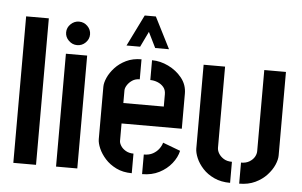

<svg xmlns="http://www.w3.org/2000/svg" viewBox="-53 -843 1458 927"><g transform="rotate(5 676.5 -379.5)"><path d="M42 0V-710H152V0Z M249 0V-547H352V0ZM299 -593Q276 -593 258.5 -610Q241 -627 241 -650Q241 -673 258.5 -690Q276 -707 299 -707Q323 -707 340 -690Q357 -673 357 -650Q357 -627 340 -610Q323 -593 299 -593Z M537 -612 612 -764H666L743 -612H676L639 -687L603 -612ZM616 0Q573 0 540.5 -16Q508 -32 486.5 -56Q465 -80 454 -105.5Q443 -131 443 -150V-404Q443 -423 454 -448Q465 -473 487 -497Q509 -521 541 -536.5Q573 -552 615 -552V-455Q594 -455 579 -445Q564 -435 555 -421Q546 -407 546 -395V-334H742V-394Q742 -415 730.5 -428.5Q719 -442 701.5 -449Q684 -456 666 -456V-552Q706 -552 745.5 -533Q785 -514 811.5 -481Q838 -448 838 -405V-235H546V-150Q546 -140 554 -127Q562 -114 578 -104.5Q594 -95 616 -95ZM666 0V-95Q692 -95 710 -105Q728 -115 739 -130Q750 -145 754 -160L839 -128Q832 -96 808.5 -66.5Q785 -37 749 -18.5Q713 0 666 0Z M1137 5V-97Q1161 -97 1177.5 -107Q1194 -117 1202 -131Q1210 -145 1210 -159V-552H1315V-147Q1315 -127 1304 -101.5Q1293 -76 1270.5 -51.5Q1248 -27 1214.5 -11Q1181 5 1137 5ZM1093 5Q1049 5 1015.5 -10.5Q982 -26 960 -50Q938 -74 927 -100Q916 -126 916 -146V-552H1020V-159Q1020 -145 1028.5 -131Q1037 -117 1053 -107Q1069 -97 1093 -97Z"/></g></svg>

Font: Stick No Bills SemiBold
Style: Regular
Weight: 600
Designer: Kosala Senevirathne, Siva Puranthara, Lasantha Premarathna, Tharique Azeez
Foundry: mooniak
Version: Version 2.000